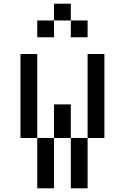

<svg xmlns="http://www.w3.org/2000/svg" viewBox="-20 -1020 676 1040"><path d="M90.9 -727.3V-272.7H181.8V-727.3ZM181.8 -272.7V0H272.7V-272.7ZM454.5 -727.3V-272.7H545.5V-727.3ZM363.6 -272.7V0H454.5V-272.7ZM272.7 -454.5V-272.7H363.6V-454.5ZM181.8 -909.1V-818.2H272.7V-909.1ZM272.7 -1000V-909.1H363.6V-1000ZM363.6 -909.1V-818.2H454.5V-909.1Z"/></svg>

Font: Departure Mono
Style: Regular
Weight: 400
Monospace: yes
Designer: Helena Zhang
Version: Version 1.500;Glyphs 3.3.1 (3343)